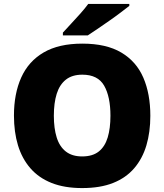

<svg xmlns="http://www.w3.org/2000/svg" viewBox="-20 -947 837 977"><path d="M745 -358Q745 -275 725 -207.5Q705 -140 663 -91Q621 -42 555.5 -16Q490 10 398 10Q308 10 242.5 -16Q177 -42 134.5 -91Q92 -140 71.5 -207.5Q51 -275 51 -359Q51 -470 88 -552.5Q125 -635 202 -680Q279 -725 399 -725Q521 -725 597.5 -679.5Q674 -634 709.5 -551.5Q745 -469 745 -358ZM254 -358Q254 -294 268.5 -247.5Q283 -201 315 -176Q347 -151 398 -151Q451 -151 482.5 -176Q514 -201 528 -247.5Q542 -294 542 -358Q542 -455 510 -511Q478 -567 399 -567Q347 -567 315 -541.5Q283 -516 268.5 -469.5Q254 -423 254 -358ZM638 -917Q620 -903 593 -882.5Q566 -862 535 -840.5Q504 -819 475.5 -799.5Q447 -780 427 -767H300V-781Q317 -800 341 -825.5Q365 -851 389 -878Q413 -905 429 -927H638Z"/></svg>

Font: Noto Sans Khmer Black
Style: Regular
Weight: 900
Version: Version 2.003